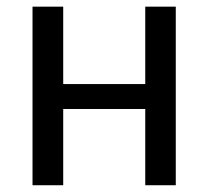

<svg xmlns="http://www.w3.org/2000/svg" viewBox="-20 -548 617 568"><path d="M500 0H409.7V-225.6H167V0H76.2V-528.3H167V-299.3H409.7V-528.3H500Z"/></svg>

Font: Roboto
Style: Regular
Weight: 400
Designer: Google
Version: Version 2.001047; 2015